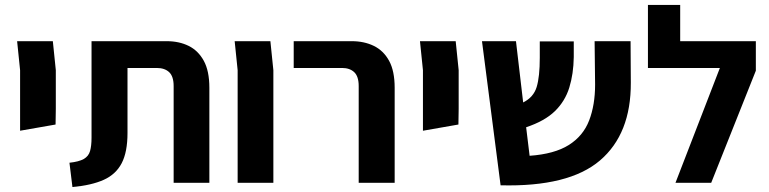

<svg xmlns="http://www.w3.org/2000/svg" viewBox="-20 -737 3099 774"><path d="M61 -210V-454L49 -571H193L205 -454V-298L204 -235Z M272 17 260 -81Q298 -85 317.5 -96Q337 -107 343 -128Q349 -149 349 -182V-571H652Q702 -571 740.5 -552Q779 -533 801.5 -492Q824 -451 824 -383V0H680V-390Q680 -429 662 -446Q644 -463 612 -463H494V-201Q494 -124 470.5 -79Q447 -34 398 -12Q349 10 272 17Z M938 0V-454L926 -571H1070L1082 -454V0Z M1426 0V-390Q1426 -429 1408 -446Q1390 -463 1359 -463H1164V-571H1398Q1448 -571 1487 -552Q1526 -533 1548.5 -492Q1571 -451 1571 -383V0Z M1685 -210V-454L1673 -571H1817L1829 -454V-298L1828 -235Z M1998 10 1923 -571H2060L2089 -324Q2131 -345 2143.5 -386.5Q2156 -428 2156 -504V-570H2293V-507Q2292 -439 2275 -384Q2258 -329 2217 -289Q2176 -249 2101 -224L2115 -109Q2215 -116 2273 -152.5Q2331 -189 2355 -251.5Q2379 -314 2379 -396L2377 -571H2522L2523 -404Q2524 -197 2398.5 -90Q2273 17 1998 10Z M2703 0 2882 -463H2592V-717H2722V-571H3027V-452L2847 0Z"/></svg>

Font: Assistant
Style: Bold
Weight: 700
Designer: Hebrew By Ben Nathan, Latin by Paul Hunt
Version: Version 3.000